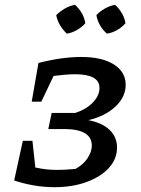

<svg xmlns="http://www.w3.org/2000/svg" viewBox="-20 -771 585 799"><path d="M39 -20 75 -185H115L127 -74Q154 -68 175 -66Q196 -64 218 -64Q238 -64 259.5 -65.5Q281 -67 294 -68Q327 -86 344.5 -113Q362 -140 362 -165Q362 -232 253 -234H181L195 -301H293Q339 -316 366.5 -344.5Q394 -373 394 -405Q394 -462 293 -462Q273 -462 249.5 -460Q226 -458 203 -455L152 -348H112L140 -509Q238 -534 318 -534Q404 -534 453.5 -503Q503 -472 503 -418Q503 -368 461 -328Q419 -288 348 -271Q405 -260 436 -230.5Q467 -201 467 -157Q467 -109 433 -72Q399 -35 340 -13.5Q281 8 207 8Q163 8 120 0.5Q77 -7 39 -20ZM292 -751Q329 -717 335 -674Q321 -658 300 -646Q279 -634 258 -631Q242 -646 230 -666Q218 -686 214 -708Q230 -724 250 -735.5Q270 -747 292 -751ZM459 -751Q476 -735 487.5 -715.5Q499 -696 502 -674Q487 -657 466.5 -645.5Q446 -634 425 -631Q390 -661 381 -708Q396 -724 416.5 -735.5Q437 -747 459 -751Z"/></svg>

Font: Piazzolla SC Medium
Style: Italic
Weight: 500
Italic angle: -11.3°
Designer: Juan Pablo del Peral
Foundry: Huerta Tipografica
Version: Version 1.330